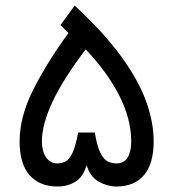

<svg xmlns="http://www.w3.org/2000/svg" viewBox="-20 -678 630 698"><path d="M294.9 -77.6Q282.7 -35.2 254.4 -17.6Q226.1 0 188.5 0Q124.5 0 87.9 -40.8Q51.3 -81.5 51.3 -164.6Q51.3 -253.4 101.3 -352.8Q151.4 -452.1 229 -558.1L199.7 -586.9L251.5 -657.7Q358.9 -558.1 421.6 -471.4Q484.4 -384.8 511.5 -308.8Q538.6 -232.9 538.6 -164.6Q538.6 -82.5 503.4 -41.3Q468.3 0 403.3 0Q370.6 0 339.1 -17.6Q307.6 -35.2 294.9 -77.6ZM132.3 -164.1Q132.3 -127.9 147.5 -106Q162.6 -84 188 -84Q204.6 -84 218.3 -91.1Q231.9 -98.1 243.4 -122.1Q254.9 -146 264.2 -196.3H324.7Q333 -146 345 -122.1Q356.9 -98.1 371.8 -91.1Q386.7 -84 403.3 -84Q431.2 -84 444.1 -105.5Q457 -127 457 -164.1Q457 -245.1 413.6 -330.6Q370.1 -416 291.5 -498.5Q209 -389.6 170.7 -307.6Q132.3 -225.6 132.3 -164.1Z"/></svg>

Font: Vazirmatn RD
Style: Regular
Weight: 400
Designer: Saber Rastikerdar
Foundry: Saber Rastikerdar
Version: Version 32.102